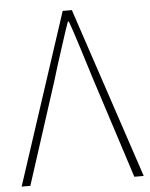

<svg xmlns="http://www.w3.org/2000/svg" viewBox="-52 -769 637 813"><g transform="rotate(-5 266.0 -363.0)"><path d="M245 -726H284L526 0H486L346 -434Q335 -468 326 -498Q317 -528 307.5 -557Q298 -586 288.5 -616Q279 -646 267 -679H263Q251 -646 241.5 -616Q232 -586 222.5 -557Q213 -528 203.5 -498Q194 -468 184 -434L44 0H7Z"/></g></svg>

Font: SpoqaHanSans
Style: Thin
Weight: 250
Designer: [Spoqa Han Sans] Dong-huui Kim \uAE40 \uB3D9 \uD718   [Noto Sans] Ryoko NISHIZUKA \u897F \u585A \u6DBC \u5B50  (kana & i
Foundry: Spoqa (http://bi.spoqa.com)
Version: Version 1.004;PS 1.004;hotconv 1.0.82;makeotf.lib2.5.63406